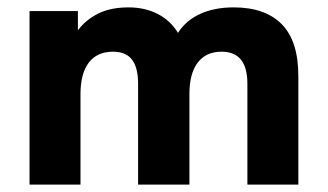

<svg xmlns="http://www.w3.org/2000/svg" viewBox="-20 -500 888 520"><path d="M60 0V-470H191V-418Q213 -447 246.5 -463.5Q280 -480 328 -480Q373 -480 407.5 -462Q442 -444 462 -411Q484 -445 522.5 -462.5Q561 -480 613 -480Q698 -480 743 -434.5Q788 -389 788 -294V0H650V-273Q650 -317 632.5 -338.5Q615 -360 580 -360Q538 -360 515.5 -330.5Q493 -301 493 -245V0H354V-273Q354 -317 337.5 -338.5Q321 -360 286 -360Q243 -360 220.5 -330.5Q198 -301 198 -245V0Z"/></svg>

Font: Gantari
Style: Bold
Weight: 700
Designer: Anugrah Pasau
Foundry: Lafontype
Version: Version 1.000; ttfautohint (v1.6)